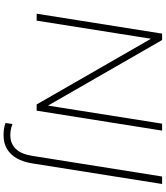

<svg xmlns="http://www.w3.org/2000/svg" viewBox="54 -799 931 1079"><g transform="rotate(90 519.5 -259.5)"><path d="M57 0 169 -705H205L586 -42H570L675 -705H714L602 0H567L186 -663H201L96 0ZM740 186Q724 186 706.5 184Q689 182 671 175L677 136Q695 143 710.5 145.5Q726 148 740 148Q786 148 816 118Q846 88 856 24L972 -705H1014L898 26Q890 76 869.5 112Q849 148 816.5 167Q784 186 740 186Z"/></g></svg>

Font: Mulish ExtraLight
Style: Italic
Weight: 200
Italic angle: -9°
Designer: Vernon Adams
Foundry: Vernon Adams
Version: Version 3.603